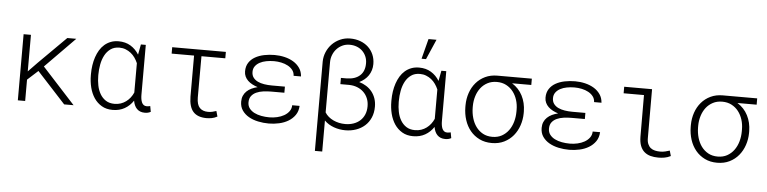

<svg xmlns="http://www.w3.org/2000/svg" viewBox="-52 -1052 6106 1528"><g transform="rotate(5 3000.5 -288.5)"><path d="M247.1 -247.1 162.6 -170.4V0H104V-528.3H162.6V-236.3L234.4 -310.5L453.1 -528.3H524.9L287.1 -286.6L549.3 0H474.1Z M1080.1 -528.3V-129.4Q1080.1 -112.8 1082.5 -96.9Q1085 -81.1 1090.3 -69.1Q1095.7 -57.1 1105.2 -49.8Q1114.7 -42.5 1129.4 -42.5Q1137.2 -42.5 1144.3 -43.7Q1151.4 -44.9 1157.7 -46.4L1166 -1Q1154.3 5.4 1142.8 7.8Q1131.3 10.3 1118.7 10.3Q1097.7 10.3 1082 3.9Q1066.4 -2.4 1055.2 -13.9Q1043.9 -25.4 1036.6 -41.7Q1029.3 -58.1 1025.9 -78.1Q998.5 -36.6 957.3 -13.2Q916 10.3 861.8 10.3Q811 10.3 774.2 -11.5Q737.3 -33.2 713.1 -69.3Q689 -105.5 677.2 -152.3Q665.5 -199.2 665.5 -249.5V-259.8Q665.5 -295.4 670.7 -329.8Q675.8 -364.3 686.3 -395.3Q696.8 -426.3 712.6 -452.4Q728.5 -478.5 750.5 -497.6Q772.5 -516.6 800.3 -527.3Q828.1 -538.1 862.8 -538.1Q917.5 -538.1 958.3 -513.4Q999 -488.8 1025.4 -445.8L1041 -528.3ZM724.6 -249.5Q724.6 -210.9 732.2 -173.3Q739.7 -135.7 757.1 -106Q774.4 -76.2 802.7 -57.6Q831.1 -39.1 872.6 -39.1Q899.4 -39.1 922.4 -46.9Q945.3 -54.7 964.1 -68.6Q982.9 -82.5 997.6 -101.3Q1012.2 -120.1 1022 -142.6V-377Q1012.2 -399.9 998 -420.2Q983.9 -440.4 965.1 -455.3Q946.3 -470.2 923.3 -479.2Q900.4 -488.3 873.5 -488.3Q831.5 -488.3 803 -467.8Q774.4 -447.3 757.1 -414.6Q739.7 -381.8 732.2 -341.1Q724.6 -300.3 724.6 -259.8Z M1719.7 -477.1H1529.3L1528.8 -147Q1529.3 -89.8 1553 -65.2Q1576.7 -40.5 1620.1 -40.5Q1638.2 -40.5 1654.8 -44.4Q1671.4 -48.3 1685.5 -53.2L1697.8 -9.8Q1675.3 2.4 1653.8 6.3Q1632.3 10.3 1609.9 10.3Q1539.6 9.3 1505.4 -28.8Q1471.2 -66.9 1470.2 -148.9V-477.1H1291V-528.3H1719.7Z M2107.4 -245.1Q2075.2 -245.1 2043.9 -241Q2012.7 -236.8 1988.3 -225.6Q1963.9 -214.4 1949 -194.8Q1934.1 -175.3 1934.1 -144Q1934.1 -116.2 1949.2 -96.2Q1964.4 -76.2 1989 -63.7Q2013.7 -51.3 2045.2 -45.4Q2076.7 -39.6 2109.4 -39.6Q2140.6 -39.6 2171.4 -46.6Q2202.1 -53.7 2226.6 -67.6Q2251 -81.5 2266.6 -102.5Q2282.2 -123.5 2282.7 -151.4H2341.8Q2339.8 -108.4 2318.6 -77.9Q2297.4 -47.4 2264.6 -27.8Q2231.9 -8.3 2191.2 0.7Q2150.4 9.8 2109.4 9.8Q2065.4 9.8 2023.7 1Q1981.9 -7.8 1949 -26.6Q1916 -45.4 1895.8 -74.7Q1875.5 -104 1875.5 -145Q1875.5 -171.4 1884.5 -192.1Q1893.6 -212.9 1909.7 -228.3Q1925.8 -243.7 1947.8 -254.2Q1969.7 -264.6 1996.1 -271Q1972.7 -278.3 1952.4 -289.1Q1932.1 -299.8 1917.2 -314.2Q1902.3 -328.6 1893.8 -346.9Q1885.3 -365.2 1885.3 -387.7Q1885.3 -428.2 1903.8 -456.8Q1922.4 -485.4 1953.6 -503.2Q1984.9 -521 2025.1 -529.3Q2065.4 -537.6 2109.4 -537.6Q2150.4 -537.6 2189.5 -528.3Q2228.5 -519 2259.8 -500Q2291 -481 2310.5 -452.4Q2330.1 -423.8 2332.5 -385.7H2273.4Q2272.5 -412.1 2257.6 -431.4Q2242.7 -450.7 2219.2 -463.4Q2195.8 -476.1 2166.7 -482.2Q2137.7 -488.3 2109.4 -488.3Q2077.1 -488.3 2047.4 -482.7Q2017.6 -477.1 1994.9 -464.8Q1972.2 -452.6 1958.5 -433.8Q1944.8 -415 1944.8 -388.7Q1944.8 -361.3 1958.5 -343Q1972.2 -324.7 1994.6 -314Q2017.1 -303.2 2046.4 -298.6Q2075.7 -293.9 2107.4 -293.9H2211.9V-245.1Z M2697.3 -720.7Q2741.2 -720.7 2777.8 -707Q2814.5 -693.4 2841.1 -668.7Q2867.7 -644 2882.6 -609.6Q2897.5 -575.2 2897.5 -533.7Q2897.5 -507.8 2890.4 -484.9Q2883.3 -461.9 2870.4 -442.6Q2857.4 -423.3 2838.9 -408Q2820.3 -392.6 2797.9 -381.8Q2829.6 -372.6 2855.7 -356Q2881.8 -339.4 2900.4 -315.9Q2918.9 -292.5 2929.2 -262.7Q2939.5 -232.9 2939.5 -197.3Q2939.5 -147.9 2922.6 -109.4Q2905.8 -70.8 2876 -44.2Q2846.2 -17.6 2806.2 -3.7Q2766.1 10.3 2720.2 10.3Q2697.3 10.3 2674.1 6.3Q2650.9 2.4 2629.2 -5.4Q2607.4 -13.2 2587.9 -25.1Q2568.4 -37.1 2552.7 -53.2V194.8H2494.1V-518.6Q2494.6 -558.6 2510 -595.2Q2525.4 -631.8 2552.5 -659.7Q2579.6 -687.5 2616.7 -704.1Q2653.8 -720.7 2697.3 -720.7ZM2695.3 -401.9Q2763.7 -402.8 2801.5 -437.3Q2839.4 -471.7 2838.9 -535.6Q2838.9 -564.5 2828.4 -589.1Q2817.9 -613.8 2799.3 -632.1Q2780.8 -650.4 2754.6 -660.6Q2728.5 -670.9 2697.3 -670.9Q2665 -670.9 2638.7 -658.4Q2612.3 -646 2593.3 -625.2Q2574.2 -604.5 2563.5 -576.9Q2552.7 -549.3 2552.7 -518.6V-117.7Q2564 -99.1 2581.3 -84.5Q2598.6 -69.8 2619.9 -59.8Q2641.1 -49.8 2665.3 -44.4Q2689.5 -39.1 2715.3 -39.1Q2751.5 -39.1 2782 -49.8Q2812.5 -60.5 2834.5 -80.6Q2856.4 -100.6 2868.7 -129.6Q2880.9 -158.7 2880.9 -195.3Q2880.9 -230.5 2868.9 -259Q2856.9 -287.6 2835.4 -308.1Q2814 -328.6 2784.4 -340.1Q2754.9 -351.6 2719.7 -352.1H2649.9V-401.9Z M3480.5 -528.3V-129.4Q3480.5 -112.8 3482.9 -96.9Q3485.4 -81.1 3490.7 -69.1Q3496.1 -57.1 3505.6 -49.8Q3515.1 -42.5 3529.8 -42.5Q3537.6 -42.5 3544.7 -43.7Q3551.8 -44.9 3558.1 -46.4L3566.4 -1Q3554.7 5.4 3543.2 7.8Q3531.7 10.3 3519 10.3Q3498 10.3 3482.4 3.9Q3466.8 -2.4 3455.6 -13.9Q3444.3 -25.4 3437 -41.7Q3429.7 -58.1 3426.3 -78.1Q3398.9 -36.6 3357.7 -13.2Q3316.4 10.3 3262.2 10.3Q3211.4 10.3 3174.6 -11.5Q3137.7 -33.2 3113.5 -69.3Q3089.4 -105.5 3077.6 -152.3Q3065.9 -199.2 3065.9 -249.5V-259.8Q3065.9 -295.4 3071 -329.8Q3076.2 -364.3 3086.7 -395.3Q3097.2 -426.3 3113 -452.4Q3128.9 -478.5 3150.9 -497.6Q3172.9 -516.6 3200.7 -527.3Q3228.5 -538.1 3263.2 -538.1Q3317.9 -538.1 3358.6 -513.4Q3399.4 -488.8 3425.8 -445.8L3441.4 -528.3ZM3125 -249.5Q3125 -210.9 3132.6 -173.3Q3140.1 -135.7 3157.5 -106Q3174.8 -76.2 3203.1 -57.6Q3231.4 -39.1 3272.9 -39.1Q3299.8 -39.1 3322.8 -46.9Q3345.7 -54.7 3364.5 -68.6Q3383.3 -82.5 3397.9 -101.3Q3412.6 -120.1 3422.4 -142.6V-377Q3412.6 -399.9 3398.4 -420.2Q3384.3 -440.4 3365.5 -455.3Q3346.7 -470.2 3323.7 -479.2Q3300.8 -488.3 3273.9 -488.3Q3231.9 -488.3 3203.4 -467.8Q3174.8 -447.3 3157.5 -414.6Q3140.1 -381.8 3132.6 -341.1Q3125 -300.3 3125 -259.8ZM3317.4 -770.5H3381.3L3311.5 -609.9H3275.9Z M4164.1 -478H4010.7Q4065.4 -443.8 4094 -387.9Q4122.6 -332 4123.5 -263.2V-247.1Q4123 -197.8 4107.4 -151.4Q4091.8 -105 4062.3 -69.1Q4032.7 -33.2 3989.5 -11.7Q3946.3 9.8 3890.6 9.8Q3835 9.8 3791.7 -11.5Q3748.5 -32.7 3718.5 -69.1Q3688.5 -105.5 3672.9 -153.8Q3657.2 -202.1 3656.7 -255.9V-272Q3657.2 -324.2 3673.1 -370.6Q3689 -417 3719 -452.1Q3749 -487.3 3792 -507.8Q3835 -528.3 3889.2 -528.3H4164.1ZM3715.3 -255.9Q3715.8 -213.9 3727.1 -174.8Q3738.3 -135.7 3760.3 -105.7Q3782.2 -75.7 3814.7 -57.6Q3847.2 -39.6 3890.6 -39.6Q3933.6 -39.6 3966.1 -57.6Q3998.5 -75.7 4020.5 -105.7Q4042.5 -135.7 4053.7 -174.8Q4064.9 -213.9 4064.9 -255.9V-272Q4064.9 -312.5 4053.2 -349.6Q4041.5 -386.7 4019.3 -415.3Q3997.1 -443.8 3964.6 -460.9Q3932.1 -478 3889.6 -478Q3847.7 -478 3815.2 -460.9Q3782.7 -443.8 3760.7 -415.3Q3738.8 -386.7 3727.3 -349.6Q3715.8 -312.5 3715.3 -272Z M4507.8 -245.1Q4475.6 -245.1 4444.3 -241Q4413.1 -236.8 4388.7 -225.6Q4364.3 -214.4 4349.4 -194.8Q4334.5 -175.3 4334.5 -144Q4334.5 -116.2 4349.6 -96.2Q4364.7 -76.2 4389.4 -63.7Q4414.1 -51.3 4445.6 -45.4Q4477.1 -39.6 4509.8 -39.6Q4541 -39.6 4571.8 -46.6Q4602.5 -53.7 4627 -67.6Q4651.4 -81.5 4667 -102.5Q4682.6 -123.5 4683.1 -151.4H4742.2Q4740.2 -108.4 4719 -77.9Q4697.8 -47.4 4665 -27.8Q4632.3 -8.3 4591.6 0.7Q4550.8 9.8 4509.8 9.8Q4465.8 9.8 4424.1 1Q4382.3 -7.8 4349.4 -26.6Q4316.4 -45.4 4296.1 -74.7Q4275.9 -104 4275.9 -145Q4275.9 -171.4 4284.9 -192.1Q4293.9 -212.9 4310.1 -228.3Q4326.2 -243.7 4348.1 -254.2Q4370.1 -264.6 4396.5 -271Q4373 -278.3 4352.8 -289.1Q4332.5 -299.8 4317.6 -314.2Q4302.7 -328.6 4294.2 -346.9Q4285.6 -365.2 4285.6 -387.7Q4285.6 -428.2 4304.2 -456.8Q4322.8 -485.4 4354 -503.2Q4385.3 -521 4425.5 -529.3Q4465.8 -537.6 4509.8 -537.6Q4550.8 -537.6 4589.8 -528.3Q4628.9 -519 4660.2 -500Q4691.4 -481 4710.9 -452.4Q4730.5 -423.8 4732.9 -385.7H4673.8Q4672.9 -412.1 4658 -431.4Q4643.1 -450.7 4619.6 -463.4Q4596.2 -476.1 4567.1 -482.2Q4538.1 -488.3 4509.8 -488.3Q4477.5 -488.3 4447.8 -482.7Q4418 -477.1 4395.3 -464.8Q4372.6 -452.6 4358.9 -433.8Q4345.2 -415 4345.2 -388.7Q4345.2 -361.3 4358.9 -343Q4372.6 -324.7 4395 -314Q4417.5 -303.2 4446.8 -298.6Q4476.1 -293.9 4507.8 -293.9H4612.3V-245.1Z M4901.9 -528.3H5124.5L5125 -141.6Q5124.5 -110.4 5133.1 -90.6Q5141.6 -70.8 5156.2 -59.3Q5170.9 -47.9 5190.7 -43.5Q5210.4 -39.1 5232.4 -39.1Q5252.9 -39.1 5272 -43.7Q5291 -48.3 5307.6 -53.7L5319.8 -11.2Q5294.4 1.5 5270.5 5.6Q5246.6 9.8 5221.2 9.8Q5186 9.8 5157.7 2Q5129.4 -5.9 5108.9 -23.7Q5088.4 -41.5 5077.1 -70.8Q5065.9 -100.1 5065.4 -143.6L5064.5 -476.1H4901.9Z M5964.4 -478H5811Q5865.7 -443.8 5894.3 -387.9Q5922.9 -332 5923.8 -263.2V-247.1Q5923.3 -197.8 5907.7 -151.4Q5892.1 -105 5862.5 -69.1Q5833 -33.2 5789.8 -11.7Q5746.6 9.8 5690.9 9.8Q5635.3 9.8 5592 -11.5Q5548.8 -32.7 5518.8 -69.1Q5488.8 -105.5 5473.1 -153.8Q5457.5 -202.1 5457 -255.9V-272Q5457.5 -324.2 5473.4 -370.6Q5489.3 -417 5519.3 -452.1Q5549.3 -487.3 5592.3 -507.8Q5635.3 -528.3 5689.5 -528.3H5964.4ZM5515.6 -255.9Q5516.1 -213.9 5527.3 -174.8Q5538.6 -135.7 5560.5 -105.7Q5582.5 -75.7 5615 -57.6Q5647.5 -39.6 5690.9 -39.6Q5733.9 -39.6 5766.4 -57.6Q5798.8 -75.7 5820.8 -105.7Q5842.8 -135.7 5854 -174.8Q5865.2 -213.9 5865.2 -255.9V-272Q5865.2 -312.5 5853.5 -349.6Q5841.8 -386.7 5819.6 -415.3Q5797.4 -443.8 5764.9 -460.9Q5732.4 -478 5689.9 -478Q5647.9 -478 5615.5 -460.9Q5583 -443.8 5561 -415.3Q5539.1 -386.7 5527.6 -349.6Q5516.1 -312.5 5515.6 -272Z"/></g></svg>

Font: Roboto Mono Light
Style: Regular
Weight: 300
Designer: Google
Version: Version 2.000985; 2015; ttfautohint (v1.3)